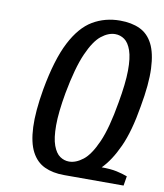

<svg xmlns="http://www.w3.org/2000/svg" viewBox="-81 -777 728 854"><g transform="rotate(10 282.5 -350.0)"><path d="M266 10Q215 10 177.5 -7.5Q140 -25 118.5 -66Q97 -107 94 -176.5Q91 -246 109 -350Q134 -488 174.5 -566.5Q215 -645 270 -677.5Q325 -710 393 -710Q445 -710 482.5 -692.5Q520 -675 541 -634Q562 -593 565 -523.5Q568 -454 549 -350Q530 -235 497.5 -164Q465 -93 425 -53Q466 -53 493.5 -47Q521 -41 542 -33L535 10ZM277 -53Q308 -53 340 -78Q372 -103 400.5 -167.5Q429 -232 449 -350Q465 -439 465.5 -496.5Q466 -554 454.5 -587Q443 -620 424 -633.5Q405 -647 382 -647Q351 -647 319.5 -622Q288 -597 259.5 -532.5Q231 -468 209 -350Q193 -260 193 -202Q193 -144 205 -111.5Q217 -79 236 -66Q255 -53 277 -53Z"/></g></svg>

Font: Cuprum Medium
Style: Italic
Weight: 500
Italic angle: -10°
Version: Version 3.000